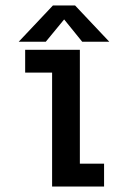

<svg xmlns="http://www.w3.org/2000/svg" viewBox="-20 -682 490 702"><path d="M379.5 -529.5H280.5L214.5 -611L147.5 -529.5H48.5L173.5 -662H254.5ZM272 -83.5H360.5V0H170.5V-416.5H72V-500H272Z"/></svg>

Font: League Mono Condensed Medium
Style: Regular
Weight: 500
Width: 1
Designer: Tyler Finck
Foundry: The League of Moveable Type / Tyler Finck
Version: Version 2.210